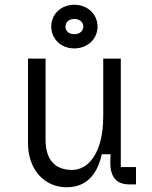

<svg xmlns="http://www.w3.org/2000/svg" viewBox="-20 -777 640 809"><path d="M261 12C325 12 385 -20 409 -127H446L445 -107C442 -45 459 0 525 0H553V-73H489V-530H415V-287C415 -132 352 -61 284 -61C213 -61 172 -102 172 -189V-530H98V-174C98 -62 167 12 261 12ZM196 -665C196 -612 238 -573 293 -573C348 -573 391 -612 391 -665C391 -718 348 -757 293 -757C238 -757 196 -718 196 -665ZM256 -665C256 -683 269 -697 293 -697C317 -697 331 -683 331 -665C331 -647 317 -633 293 -633C269 -633 256 -647 256 -665Z"/></svg>

Font: Fliege Mono Light
Style: Regular
Weight: 300
Version: Version 0.020;Glyphs 3.3 (3306)